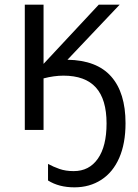

<svg xmlns="http://www.w3.org/2000/svg" viewBox="-20 -555 589 820"><path d="M166 0H85.9V-535.2H166V-282.2L401.9 -535.2H491.2L268.1 -299.8Q393.1 -297.9 454.6 -228.5Q516.1 -159.2 516.1 -28.8Q516.1 57.6 489.3 119.1Q462.4 180.7 412.6 212.9Q362.8 245.1 297.9 245.1Q231.4 245.1 185.1 215.8V145Q207.5 157.2 233.9 166.5Q260.3 175.8 294.9 175.8Q360.8 175.8 397.9 122.8Q435.1 69.8 435.1 -27.8Q435.1 -130.9 389.4 -181.4Q343.8 -231.9 251 -231.9Q210.9 -231.9 166 -220.2Z"/></svg>

Font: Open Sans ACDW
Style: acdw
Weight: 400
Foundry: Ascender Corporation
Version: Version 1.10